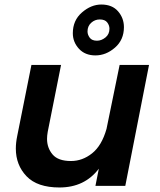

<svg xmlns="http://www.w3.org/2000/svg" viewBox="-20 -822 708 849"><path d="M402 -577Q356 -577 329 -606.5Q302 -636 302 -675Q302 -732 342.5 -767Q383 -802 428 -802Q476 -802 502 -772Q528 -742 528 -702Q528 -646 488.5 -611.5Q449 -577 402 -577ZM409 -642Q428.5 -642 446.2 -656.2Q464 -670.5 464 -695Q464 -710 454 -723Q444 -736 421 -736Q399.5 -736 383.2 -721.2Q367 -706.5 367 -683Q367 -668.5 376.8 -655.2Q386.5 -642 409 -642ZM243 7Q145 7 97.5 -42.5Q50 -92 50 -165Q50 -191 56 -220L119 -535H250L191 -239Q188 -222 188 -208Q188 -168 212.5 -139Q237 -110 294 -110Q344.5 -110 387.2 -144Q430 -178 451 -252L509 -535H639L534 0H402L417 -76Q354 7 243 7Z"/></svg>

Font: Argentum Sans Medium
Style: Italic
Weight: 500
Italic angle: -11°
Designer: Julieta Ulanovsky (font), Cristiano Sobral (main changes and remaster)
Foundry: Julieta Ulanovsky (font), Cristiano Sobral (main changes and remaster)
Version: Version 2.007;June 15, 2022;FontCreator 14.0.0.2814 64-bit; 